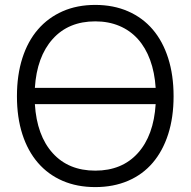

<svg xmlns="http://www.w3.org/2000/svg" viewBox="-20 -746 776 782"><path d="M368 16Q294 16 235 -9.5Q176 -35 134.5 -83Q93 -131 71 -199.5Q49 -268 49 -354Q49 -440 71 -509Q93 -578 134.5 -626Q176 -674 235 -700Q294 -726 368 -726Q442 -726 501.5 -700Q561 -674 602 -626Q643 -578 665 -509Q687 -440 687 -354Q687 -268 665 -199.5Q643 -131 602 -83Q561 -35 501.5 -9.5Q442 16 368 16ZM368 -51Q477 -51 541.5 -122.5Q606 -194 614 -322H122Q130 -194 194.5 -122.5Q259 -51 368 -51ZM368 -659Q259 -659 194.5 -587Q130 -515 122 -388H614Q610 -451 591.5 -501.5Q573 -552 541.5 -587Q510 -622 466 -640.5Q422 -659 368 -659Z"/></svg>

Font: Geist Light
Style: Regular
Weight: 400
Designer: Basement.studio, Andrés Briganti, Mateo Zaragoza
Foundry: Basement.studio, Vercel, Andrés Briganti, Guido Ferreyra, Mateo Zaragoza
Version: Version 1.401